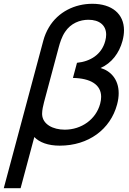

<svg xmlns="http://www.w3.org/2000/svg" viewBox="-81 -755 681 1015"><path d="M-61.1 240H27.9L100.4 -30.5C128.2 -2 173.2 15 234.7 15C387.2 15 502.8 -71.5 537.9 -202.5C543.8 -224.2 546.4 -244.2 546.4 -262.4C546.4 -336.7 502.2 -381.4 450.2 -395.5C509.5 -421 549.5 -475 566.6 -539C571.9 -558.9 574.5 -577.6 574.5 -595C574.5 -681.6 510.8 -735 407.1 -735C314.1 -735 226.1 -692 177.9 -611C164.4 -588.5 154.4 -564.5 147.9 -540ZM261.3 -69.5C198.8 -69.5 144.4 -98 141.7 -149.5C141.7 -151 141.6 -152.5 141.6 -154.1C141.6 -172.3 146.9 -196.6 151.7 -214.5L230 -507C235.7 -528 245.2 -560 262.7 -586C293.2 -632.5 342 -650.5 386.5 -650.5C443.7 -650.5 480.2 -622 480.2 -571.8C480.2 -561.5 478.6 -550.2 475.3 -538C456.2 -466.5 396.4 -430 326 -423L304.6 -343C397.4 -341.3 453.7 -307.7 453.7 -243C453.7 -231.8 452 -219.6 448.5 -206.5C426.4 -124 349.8 -69.5 261.3 -69.5Z"/></svg>

Font: Manrope
Style: MediumItalic
Weight: 500
Italic angle: -15°
Designer: Mikhail Sharanda
Foundry: Mikhail Sharanda
Version: Version 4.502;hotconv 1.0.109;makeotfexe 2.5.65596